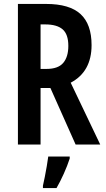

<svg xmlns="http://www.w3.org/2000/svg" viewBox="-20 -734 536 975"><path d="M214 -714Q333 -714 389 -662.5Q445 -611 445 -505Q445 -370 339 -314L489 0H364L236 -287H186V0H71V-714ZM210 -610H186V-384H216Q275 -384 301 -414.5Q327 -445 327 -501Q327 -560 298 -585Q269 -610 210 -610ZM334 71Q322 108 304 148Q286 188 267 221H198V209Q202 191 207.5 164.5Q213 138 217.5 110Q222 82 225 61H334Z"/></svg>

Font: Noto Sans Telugu ExtraCondensed SemiBold
Style: Regular
Weight: 600
Width: 2
Designer: Jelle Bosma - Monotype Design Team
Foundry: Monotype Imaging Inc.
Version: Version 2.005; ttfautohint (v1.8.4.7-5d5b)